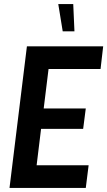

<svg xmlns="http://www.w3.org/2000/svg" viewBox="-20 -929 530 949"><path d="M404 0H27L113 -700H490L477 -588H220L196 -393H404L391 -292H183L161 -112H418ZM348 -774H290L268 -909H342Z"/></svg>

Font: Kulim Park
Style: Bold Italic
Weight: 700
Italic angle: -8°
Designer: Noponies / Dale Sattler
Foundry: Noponies
Version: Version 1.000; ttfautohint (v1.8.3)